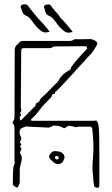

<svg xmlns="http://www.w3.org/2000/svg" viewBox="-20 -894 533 914"><path d="M56 -2Q52 -6 46.5 -9.5Q41 -13 41 -20Q41 -56 42 -74.5Q43 -93 44.5 -101Q46 -109 49 -113Q51 -116 50 -121Q49 -126 49 -130V-280Q49 -288 48 -294.5Q47 -301 41 -307Q40 -308 40 -311Q40 -314 41 -315Q49 -323 49 -337L50 -654Q50 -671 60 -680Q68 -686 72 -692Q76 -697 81 -698Q86 -699 91 -699H308Q315 -699 321 -700.5Q327 -702 333 -706Q336 -708 341 -707.5Q346 -707 350 -707Q379 -707 390.5 -707.5Q402 -708 409 -708Q420 -708 433.5 -700Q447 -692 442 -681Q434 -667 425 -653Q416 -639 404 -628Q390 -613 366 -586.5Q342 -560 316 -531.5Q290 -503 270 -482Q250 -461 243 -456Q243 -447 236 -446.5Q229 -446 227 -440Q226 -434 223 -430.5Q220 -427 216 -423L198 -405Q179 -386 164 -365Q149 -344 129 -327Q127 -325 128 -322Q129 -319 132 -319H423Q428 -319 433.5 -320Q439 -321 442 -316Q447 -309 449 -297Q451 -285 452 -256.5Q453 -228 453 -170.5Q453 -113 453 -14Q453 2 441.5 0Q430 -2 428 -9Q424 -32 424 -41.5Q424 -51 422 -65Q418 -90 423 -147Q428 -204 419 -283Q418 -285 415.5 -288Q413 -291 411 -291H356Q350 -291 344 -289Q338 -287 332 -291Q331 -292 320.5 -293.5Q310 -295 308 -295Q301 -295 293.5 -288Q286 -281 282 -285Q269 -293 251 -295.5Q233 -298 222 -290Q218 -287 212.5 -287Q207 -287 202 -287L118 -291Q114 -291 109.5 -292Q105 -293 101 -291Q94 -289 87.5 -286Q81 -283 76 -278Q74 -276 73.5 -266.5Q73 -257 75 -252Q77 -248 79 -243Q81 -238 81 -233Q81 -227 75 -219Q74 -218 75 -215.5Q76 -213 77 -212Q85 -208 79 -202Q73 -196 79 -191Q84 -187 81.5 -182.5Q79 -178 77 -173Q73 -168 77 -162Q85 -150 83.5 -136.5Q82 -123 78 -110Q74 -97 74 -86V-30Q74 -20 68 -9Q62 2 56 -2ZM81 -322Q98 -339 115 -356.5Q132 -374 149 -391Q149 -402 158 -405.5Q167 -409 170 -418Q174 -426 181.5 -432Q189 -438 196 -445Q208 -457 219.5 -469Q231 -481 243 -493Q247 -497 251.5 -500.5Q256 -504 257 -508Q275 -542 306 -557Q310 -559 313.5 -562Q317 -565 317 -569Q319 -576 334 -594.5Q349 -613 367 -632.5Q385 -652 394 -661Q396 -663 394 -668.5Q392 -674 388 -674Q353 -674 317 -673.5Q281 -673 245 -673Q233 -673 229.5 -669Q226 -665 214 -665H101Q88 -665 84.5 -663Q81 -661 81 -650L79 -384Q79 -378 81 -372Q83 -366 78 -360Q74 -356 78.5 -350.5Q83 -345 76 -340Q72 -338 74.5 -328Q77 -318 81 -322ZM255 -113Q245 -113 235.5 -121.5Q226 -130 218 -137Q210 -149 218 -160Q224 -168 230.5 -172Q237 -176 247 -174Q266 -174 276.5 -165.5Q287 -157 287 -145Q287 -138 280 -125.5Q273 -113 255 -113ZM252 -135Q257 -135 258 -139Q259 -143 259 -144Q259 -151 249 -151Q246 -152 242 -148Q241 -144 242 -142Q246 -135 252 -135ZM216 -744Q212 -741 198 -739.5Q184 -738 167 -754Q151 -768 142.5 -780.5Q134 -793 126 -802Q122 -807 117 -811.5Q112 -816 105 -819Q91 -824 87 -836.5Q83 -849 78 -862Q77 -865 83.5 -870Q90 -875 92 -873Q94 -872 97.5 -873.5Q101 -875 104 -873Q109 -872 113.5 -866.5Q118 -861 122 -855Q127 -848 133.5 -840.5Q140 -833 147 -824Q154 -815 161 -807.5Q168 -800 178 -789Q188 -779 197 -767Q206 -755 216 -744ZM326 -743Q322 -740 308 -738.5Q294 -737 277 -753Q261 -767 252.5 -779.5Q244 -792 236 -801Q232 -806 227 -810.5Q222 -815 215 -818Q201 -823 197 -835.5Q193 -848 189 -861Q188 -864 194 -869Q200 -874 202 -872Q204 -871 207.5 -872.5Q211 -874 214 -873Q219 -871 223.5 -865.5Q228 -860 232 -854Q237 -847 244 -839.5Q251 -832 258 -824Q264 -814 271 -806.5Q278 -799 288 -788Q298 -778 307 -766Q316 -754 326 -743Z"/></svg>

Font: Sankofa Display
Style: Regular
Weight: 400
Designer: Batsirai Madzonga
Foundry: Batsirai Madzonga
Version: Version 1.000; ttfautohint (v1.8.4.7-5d5b)